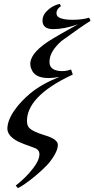

<svg xmlns="http://www.w3.org/2000/svg" viewBox="-20 -723 486 989"><path d="M445 -615C447 -616 445 -621 439 -632C417 -625 388 -621 352 -621C318 -621 294 -626 281 -635C274 -640 271 -647 271 -655C271 -670 279 -682 294 -691L288 -703C257 -696 231 -680 211 -654C203 -643 199 -630 199 -617C199 -588 217 -573 254 -573C292 -573 335 -581 382 -598C308 -557 266 -533 257 -527C176 -480 136 -435 136 -393C136 -384 138 -375 142 -367C153 -336 183 -321 231 -321C248 -321 266 -323 287 -327C228 -304 177 -276 136 -242C104 -215 77 -187 56 -157C31 -122 19 -90 18 -63C17 -36 36 -13 75 7C85 12 113 23 158 39C175 45 183 56 183 71C183 91 173 115 152 142C127 175 97 205 61 233L72 246C90 238 118 219 155 189C190 160 215 136 230 119C262 80 278 48 278 23C278 4 256 -13 211 -26C162 -41 133 -56 125 -72C121 -79 119 -89 119 -101C119 -177 184 -260 355 -339L346 -365C325 -357 303 -355 281 -358C250 -363 235 -378 235 -403C234 -439 255 -475 297 -512C364 -561 413 -595 445 -615Z"/></svg>

Font: GFS Pyrsos
Style: Regular
Weight: 400
Designer: George Matthiopoulos
Foundry: George Matthiopoulos
Version: Version 1.0